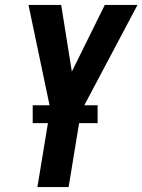

<svg xmlns="http://www.w3.org/2000/svg" viewBox="-20 -755 575 775"><path d="M131 0 183 -316 95 -735H227L270 -466L403 -735H535L307 -305L257 0ZM112 -258V-330H374V-258Z"/></svg>

Font: Iosevka SS18 Extrabold
Style: Italic
Weight: 800
Italic angle: -9°
Monospace: yes
Designer: Belleve Invis
Foundry: Belleve Invis
Version: Version 25.1.1; ttfautohint (v1.8.4)